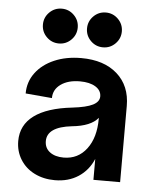

<svg xmlns="http://www.w3.org/2000/svg" viewBox="-53 -764 654 824"><g transform="rotate(5 274.5 -352.0)"><path d="M43 -138Q43 -207 98.5 -248Q154 -289 262 -301Q322 -308 349.5 -322Q377 -336 377 -359Q377 -385 352 -400.5Q327 -416 285 -416Q234 -416 202.5 -393.5Q171 -371 171 -334L57 -344Q57 -394 86 -433Q115 -472 166 -494Q217 -516 282 -516Q380 -516 437 -465.5Q494 -415 494 -328V0H379V-90Q358 -40 315 -12Q272 16 214 16Q165 16 126 -3.5Q87 -23 65 -58.5Q43 -94 43 -138ZM243 -84Q305 -84 342 -133Q379 -182 379 -263V-267Q348 -229 267 -221Q161 -209 161 -148Q161 -118 183.5 -101Q206 -84 243 -84ZM295 -645Q295 -676 317 -698Q339 -720 370 -720Q401 -720 423 -698Q445 -676 445 -645Q445 -614 423 -592Q401 -570 370 -570Q339 -570 317 -592Q295 -614 295 -645ZM180 -720Q211 -720 233 -698Q255 -676 255 -645Q255 -614 233 -592Q211 -570 180 -570Q149 -570 127 -592Q105 -614 105 -645Q105 -676 127 -698Q149 -720 180 -720Z"/></g></svg>

Font: MedMera Sans Semibold
Style: Regular
Weight: 600
Designer: Kasper Nordkvist
Foundry: UNCUT.wtf
Version: Version 1.300